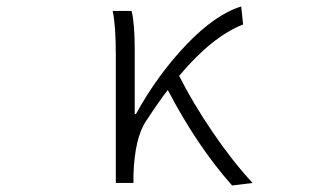

<svg xmlns="http://www.w3.org/2000/svg" viewBox="-20 -567 1040 595"><path d="M762.7 0 699.2 7.8Q590.8 -114.3 500 -288.1Q476.6 -258.8 433.6 -193.4Q397.5 -140.6 393.6 -26.4V0H338.9V-394.5Q338.9 -490.2 329.1 -533.2H387.7Q397.5 -495.1 397.5 -412.1V-213.9H401.4Q468.8 -335.9 558.1 -429.2Q647.5 -522.5 727.5 -546.9L733.4 -491.2Q637.7 -454.1 535.2 -332Q576.2 -250 638.2 -158.7Q700.2 -67.4 762.7 0Z"/></svg>

Font: GenEi Gothic M Light
Style: Regular
Weight: 300
Designer: o_tamon (Modified); [Source Han Sans]
Ryoko NISHIZUKA  (kana & ideographs); Paul D. Hunt (Latin, Greek & Cyrillic); Wenl
Version: Version 1.1a;Original Version 1.004